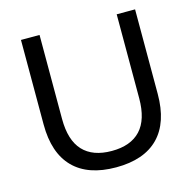

<svg xmlns="http://www.w3.org/2000/svg" viewBox="-104 -812 940 928"><g transform="rotate(-15 365.5 -348.0)"><path d="M366 9Q226 9 153 -65Q80 -139 80 -282V-705H173V-285Q173 -178 222 -125.5Q271 -73 366 -73Q461 -73 510 -125.5Q559 -178 559 -285V-705H651V-282Q651 -139 578.5 -65Q506 9 366 9Z"/></g></svg>

Font: Nunito Sans 12pt ExtraLight 12pt Medium
Style: Regular
Weight: 500
Version: Version 3.101;gftools[0.9.27]